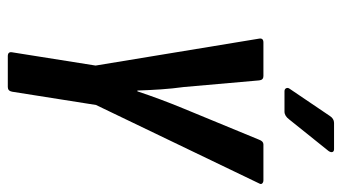

<svg xmlns="http://www.w3.org/2000/svg" viewBox="-212 -664 876 492"><g transform="rotate(90 226.0 -418.0)"><path d="M124 0Q112 0 114 -11L148 -225L79 -644Q77 -655 89 -655H175Q185 -655 186 -644L203 -451Q207 -422 209 -392.5Q211 -363 212 -332H214Q224 -362 235 -391.5Q246 -421 258 -450L338 -644Q342 -655 350 -655H442Q447 -655 450 -652Q453 -649 450 -644L249 -226L215 -11Q213 0 203 0ZM214 -709Q208 -709 206 -713.5Q204 -718 208 -723L277 -825Q284 -836 295 -836H362Q368 -836 369.5 -832Q371 -828 367 -822L286 -721Q277 -709 266 -709Z"/></g></svg>

Font: Sofia Sans Extra Condensed
Style: Bold Italic
Weight: 700
Italic angle: -9°
Designer: Botio Nikoltchev, Ani Petrova
Foundry: lettersoup
Version: Version 4.101